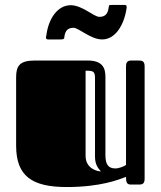

<svg xmlns="http://www.w3.org/2000/svg" viewBox="-20 -744 648 774"><path d="M405 -419C405 -450 410 -500 334 -500H120C58 -500 45 -477 45 -432V-157C45 -34 109 10 249 10C386 10 459 -20 488 -31C488 -9 491 0 508 0H539C551 0 563 -1 563 -23V-477C563 -499 551 -500 539 -500H508C491 -500 488 -488 488 -477V-79C479 -73 460 -65 445 -65C416 -65 405 -82 405 -119ZM363 -114C363 -85 371 -70 387 -53C374 -53 325 -63 325 -116V-459C356 -459 363 -457 363 -428ZM431 -724C420 -724 419 -723 419 -719C416 -697 411 -676 381 -676C358 -676 312 -723 265 -723C211 -723 175 -667 167 -602C166 -598 161 -585 174 -585H223C236 -585 238 -587 239 -591C241 -612 247 -632 276 -632C298 -632 345 -585 392 -585C445 -585 480 -643 490 -709C491 -716 492 -724 483 -724Z"/></svg>

Font: Fascinate Inline
Style: Regular
Weight: 900
Designer: Astigmatic (AOETI)
Foundry: Astigmatic (AOETI)
Version: Version 1.000